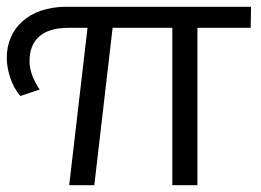

<svg xmlns="http://www.w3.org/2000/svg" viewBox="-26 -546 768 566"><path d="M556 -464H713L714 -526H169C58 -526 -6 -461 -6 -376C-6 -338 8 -293 34 -263L91 -282C73 -308 61 -338 61 -365C61 -428 98 -464 176 -464H232L178 0H252L306 -464H482V0H556Z"/></svg>

Font: Montserrat-Alt1
Style: Regular
Weight: 400
Designer: Differentunic
Foundry: Differentunic
Version: Version 7.222